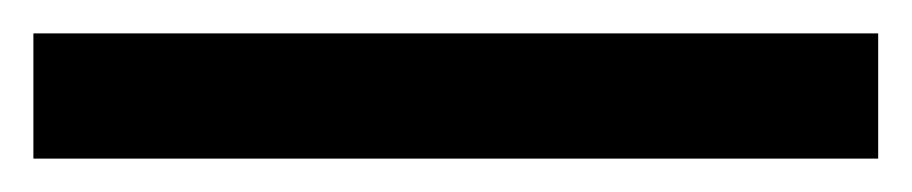

<svg xmlns="http://www.w3.org/2000/svg" viewBox="-23 -855 546 115"><path d="M503 -760H-3V-835H503Z"/></svg>

Font: Noto Sans Telugu Medium
Style: Regular
Weight: 500
Designer: Jelle Bosma - Monotype Design Team
Foundry: Monotype Imaging Inc.
Version: Version 2.005; ttfautohint (v1.8.4.7-5d5b)